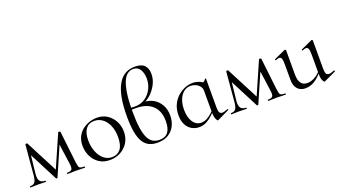

<svg xmlns="http://www.w3.org/2000/svg" viewBox="-60 -1249 3163 1786"><g transform="rotate(-20 1521.5 -356.0)"><path d="M550 -12Q552.2 -12 552.2 -6Q552.2 0 550 0Q530.6 0 506.5 -1Q482.4 -2 458.8 -2Q434.2 -2 414.6 -1Q395 0 377.6 0Q375.4 0 375.4 -6Q375.4 -12 377.6 -12Q411 -12 423 -24.6Q435 -37.2 429.2 -80.2L397.6 -307.8L433 -355.6L278 0Q276.2 4 270.2 4Q264.2 4 262.2 0L109.2 -296.8L121.8 -319.8L98.2 -104Q92.8 -53.8 109.4 -32.9Q126 -12 162.2 -12Q165.2 -12 165.2 -6Q165.2 0 162.2 0Q146.2 0 127.4 -1Q108.6 -2 88 -2Q68 -2 48.5 -1Q29 0 12 0Q9 0 9 -6Q9 -12 12 -12Q47.2 -12 60.7 -33Q74.2 -54 78 -104L103 -391.4Q103 -396.4 112.2 -397.3Q121.4 -398.2 123.8 -394.4L294.6 -64.4L279 -52.8L427.8 -392.8Q430 -398.6 439.7 -396.9Q449.4 -395.2 450.2 -390.4L485.4 -81Q489.4 -52 493.3 -37Q497.2 -22 509.7 -17Q522.2 -12 550 -12Z M793.4 13Q733.6 13 689.6 -16Q645.6 -45 621.8 -93.5Q598 -142 598 -198Q598 -250 617.2 -288Q636.4 -326 668.2 -350.5Q700 -375 737.4 -387Q774.8 -399 811.2 -399Q872 -399 915.5 -369Q959 -339 982.2 -292Q1005.4 -245 1005.4 -192.8Q1005.4 -129.4 976.1 -83.3Q946.8 -37.2 898.8 -12.1Q850.8 13 793.4 13ZM821.8 -5.6Q874.6 -5.6 905.8 -43.4Q937 -81.2 937 -165Q937 -228.4 916.5 -276.6Q896 -324.8 860.2 -352.2Q824.4 -379.6 778 -379.6Q724.6 -379.6 694.9 -341Q665.2 -302.4 665.2 -228.6Q665.2 -167.8 685 -116.7Q704.8 -65.6 740.2 -35.6Q775.6 -5.6 821.8 -5.6Z M1236 -365 1270 -386.8Q1323.2 -386.8 1366.8 -361.9Q1410.4 -337 1436 -291.7Q1461.6 -246.4 1461.6 -185.2Q1461.6 -130.4 1439.4 -85.4Q1417.2 -40.4 1374.1 -13.7Q1331 13 1266.8 13Q1219.4 13 1184.2 -3.7Q1149 -20.4 1125.7 -58.3Q1102.4 -96.2 1090.9 -159Q1079.4 -221.8 1079.4 -313.2Q1079.4 -421.4 1093.7 -495.2Q1108 -569 1131.9 -614.6Q1155.8 -660.2 1185.3 -684Q1214.8 -707.8 1246 -716.4Q1277.2 -725 1305.2 -725Q1370.6 -725 1400.1 -694.5Q1429.6 -664 1429.6 -609.2Q1429.6 -553.8 1402.1 -502.6Q1374.6 -451.4 1330.8 -414.6Q1287 -377.8 1236 -365ZM1292.6 -5.8Q1349.4 -5.8 1377.3 -42Q1405.2 -78.2 1405.2 -150.2Q1405.2 -252.2 1347.2 -305.5Q1289.2 -358.8 1185 -358.8Q1171.6 -358.8 1156 -358.6Q1140.4 -358.4 1125.8 -355.6V-378.8Q1140.4 -376.8 1155.5 -376.3Q1170.6 -375.8 1184 -375.8Q1240.2 -375.8 1282.9 -404.6Q1325.6 -433.4 1349.9 -480.4Q1374.2 -527.4 1374.2 -581.8Q1374.2 -635.8 1352 -672.7Q1329.8 -709.6 1282.6 -709.6Q1255 -709.6 1229.6 -692.4Q1204.2 -675.2 1185.3 -633.5Q1166.4 -591.8 1155.2 -520.5Q1144 -449.2 1144 -340.4Q1144 -240.6 1153.8 -175.5Q1163.6 -110.4 1182.6 -73.3Q1201.6 -36.2 1229.1 -21Q1256.6 -5.8 1292.6 -5.8Z M1678.4 9.8Q1640 9.8 1606.7 -9.5Q1573.4 -28.8 1553.7 -66.7Q1534 -104.6 1534 -160.8Q1534 -217.6 1554.3 -261.8Q1574.6 -306 1608.1 -336.5Q1641.6 -367 1680.9 -382.9Q1720.2 -398.8 1757.2 -398.8Q1792.8 -398.8 1824.6 -385.7Q1856.4 -372.6 1875.8 -349.6L1835.6 -293.6Q1835.6 -319.6 1820.5 -338.8Q1805.4 -358 1781.5 -368.7Q1757.6 -379.4 1732 -379.4Q1692.4 -379.4 1662.8 -355.1Q1633.2 -330.8 1616.7 -288.4Q1600.2 -246 1600.2 -190Q1600.2 -115.8 1630.2 -69.5Q1660.2 -23.2 1711.8 -23.2Q1739.8 -23.2 1765.1 -36.1Q1790.4 -49 1812.2 -68.3Q1834 -87.6 1851.8 -107.2L1859.8 -100.2Q1838 -75.2 1811.2 -49.8Q1784.4 -24.4 1751.4 -7.3Q1718.4 9.8 1678.4 9.8ZM1863.4 9.2Q1855.8 9.2 1845.7 -15Q1835.6 -39.2 1835.6 -80.4V-360.6Q1852.4 -367.6 1862.6 -373.8Q1872.8 -380 1882 -394.8Q1883.2 -396.8 1887.2 -395.7Q1891.2 -394.6 1891.2 -392.4V-106.6Q1891.2 -73.2 1899.4 -58.4Q1907.6 -43.6 1926.4 -43.6Q1936.6 -43.6 1949.1 -47.4Q1961.6 -51.2 1979.4 -57.8Q1984.2 -59.8 1986.4 -54.7Q1988.6 -49.6 1984 -47.6L1867.6 8.2Q1865.6 9.2 1863.4 9.2Z M2538 -12Q2540.2 -12 2540.2 -6Q2540.2 0 2538 0Q2518.6 0 2494.5 -1Q2470.4 -2 2446.8 -2Q2422.2 -2 2402.6 -1Q2383 0 2365.6 0Q2363.4 0 2363.4 -6Q2363.4 -12 2365.6 -12Q2399 -12 2411 -24.6Q2423 -37.2 2417.2 -80.2L2385.6 -307.8L2421 -355.6L2266 0Q2264.2 4 2258.2 4Q2252.2 4 2250.2 0L2097.2 -296.8L2109.8 -319.8L2086.2 -104Q2080.8 -53.8 2097.4 -32.9Q2114 -12 2150.2 -12Q2153.2 -12 2153.2 -6Q2153.2 0 2150.2 0Q2134.2 0 2115.4 -1Q2096.6 -2 2076 -2Q2056 -2 2036.5 -1Q2017 0 2000 0Q1997 0 1997 -6Q1997 -12 2000 -12Q2035.2 -12 2048.7 -33Q2062.2 -54 2066 -104L2091 -391.4Q2091 -396.4 2100.2 -397.3Q2109.4 -398.2 2111.8 -394.4L2282.6 -64.4L2267 -52.8L2415.8 -392.8Q2418 -398.6 2427.7 -396.9Q2437.4 -395.2 2438.2 -390.4L2473.4 -81Q2477.4 -52 2481.3 -37Q2485.2 -22 2497.7 -17Q2510.2 -12 2538 -12Z M2732.4 8Q2683 8 2654.3 -23.4Q2625.6 -54.8 2625.6 -114.6V-268Q2625.6 -307.4 2619.3 -324.6Q2613 -341.8 2596.2 -341.8Q2582 -341.8 2562.4 -332.4Q2558.4 -330.6 2555.9 -336.6Q2553.4 -342.6 2557.2 -343.6L2668 -394Q2670.2 -395 2672.2 -395Q2674.8 -395 2678.3 -392.5Q2681.8 -390 2681.8 -386.8V-148.2Q2681.8 -88.6 2702.7 -60.4Q2723.6 -32.2 2765.6 -32.2Q2804.2 -32.2 2842.8 -55.1Q2881.4 -78 2909.6 -117.4L2914.8 -106.2Q2868.8 -46.8 2824.4 -19.4Q2780 8 2732.4 8ZM2946.8 -386.8V-107.2Q2946.8 -73.2 2954.9 -58Q2963 -42.8 2982 -42.8Q2992.2 -42.8 3004.7 -46.6Q3017.2 -50.4 3035 -57Q3039.8 -59 3042 -53.5Q3044.2 -48 3040.4 -46L2923.2 9Q2921.2 10 2919 10Q2911.4 10 2901.4 -11.4Q2891.4 -32.8 2891.4 -73.2V-268Q2891.4 -307.4 2884.7 -324.6Q2878 -341.8 2861.2 -341.8Q2847 -341.8 2827.2 -332.4Q2823.4 -330.6 2821.3 -336.6Q2819.2 -342.6 2823 -343.6L2933.8 -394Q2935.8 -395 2937.2 -395Q2939.8 -395 2943.3 -392.5Q2946.8 -390 2946.8 -386.8Z"/></g></svg>

Font: Cormorant Infant Light
Style: Regular
Weight: 300
Designer: Christian Thalmann (Catharsis Fonts)
Foundry: Catharsis Fonts
Version: Version 4.001